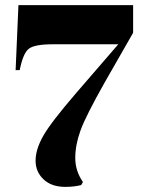

<svg xmlns="http://www.w3.org/2000/svg" viewBox="-20 -720 550 750"><path d="M277 -356 442 -547H186Q115 -547 92.5 -529.5Q70 -512 57 -446H41L52 -700H500V-592L389 -398Q315 -267 294.5 -210.5Q274 -154 274 -103Q274 -52 304 -9L297 3Q269 10 235 10Q181 10 150 -19.5Q119 -49 119 -92.5Q119 -136 148.5 -188.5Q178 -241 277 -356Z"/></svg>

Font: Abril Fatface
Style: Regular
Weight: 400
Designer: Veronika Burian, Jos Scaglione
Foundry: TypeTogether
Version: Version 1.001